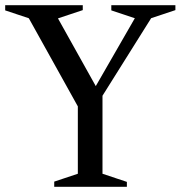

<svg xmlns="http://www.w3.org/2000/svg" viewBox="-20 -720 696 740"><path d="M189 -20 297 -56 280 -32V-310L82 -666L108 -644L0 -680V-700H299V-681L188 -644L194 -666L357 -374H341L509 -666L517 -644L409 -680V-700H656V-681L545 -644L572 -665L375 -351V-32L358 -56L469 -19V0H189Z"/></svg>

Font: Wittgenstein
Style: Regular
Weight: 400
Designer: Jörg Drees
Foundry: Jörg Drees
Version: Version 1.003;Glyphs 3.1.2 (3151)